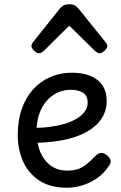

<svg xmlns="http://www.w3.org/2000/svg" viewBox="-20 -859 566 898"><path d="M293 19Q214 19 163 -15Q112 -49 87.5 -105Q63 -161 63 -228Q63 -295 81.5 -348.5Q100 -402 134 -440Q168 -478 214.5 -498.5Q261 -519 316 -519Q365 -519 401.5 -504.5Q438 -490 458.5 -460.5Q479 -431 479 -386Q479 -348 462.5 -317Q446 -286 416 -262.5Q386 -239 345 -223.5Q304 -208 253 -200Q202 -192 145 -191V-261Q178 -261 212.5 -265.5Q247 -270 279 -279Q311 -288 336 -302.5Q361 -317 375.5 -336Q390 -355 390 -379Q390 -411 368.5 -425Q347 -439 311 -439Q278 -439 249.5 -426Q221 -413 198.5 -387.5Q176 -362 163.5 -326Q151 -290 151 -244Q151 -189 168.5 -148Q186 -107 218 -84Q250 -61 295 -61Q325 -61 346 -68.5Q367 -76 385.5 -91.5Q404 -107 426 -129Q441 -144 453.5 -144Q466 -144 480 -133Q494 -122 497 -109.5Q500 -97 490 -84Q465 -46 431 -23.5Q397 -1 361.5 9Q326 19 293 19ZM162 -610Q152 -610 139.5 -622Q127 -634 127 -644Q127 -647 128 -650Q129 -653 133 -660L260 -819Q266 -826 275.5 -832.5Q285 -839 304 -839Q323 -839 332 -832.5Q341 -826 347 -819L475 -660Q480 -653 481 -650Q482 -647 482 -644Q482 -634 469 -622Q456 -610 447 -610Q440 -610 434 -613.5Q428 -617 422 -623L304 -739L187 -623Q180 -617 174 -613.5Q168 -610 162 -610Z"/></svg>

Font: Playwrite CL
Style: Regular
Weight: 400
Designer: Veronika Burian, José Scaglione
Foundry: TypeTogether
Version: Version 1.002